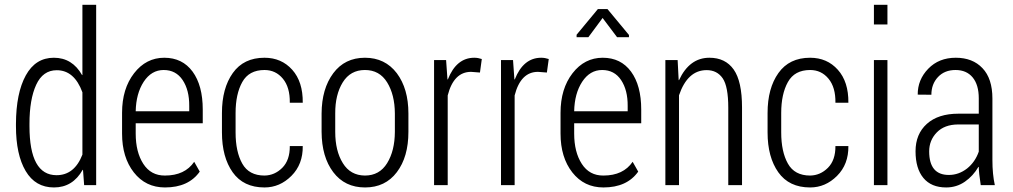

<svg xmlns="http://www.w3.org/2000/svg" viewBox="-20 -782 4277 811"><path d="M219.7 -485.4Q161.1 -485.4 132.8 -423.8Q104.5 -362.3 104.5 -259.3V-249Q104.5 -42 218.8 -42Q294.4 -42 328.1 -128.9V-392.1Q293.9 -485.4 219.7 -485.4ZM47.4 -249V-259.3Q47.9 -388.7 88.9 -463.4Q129.9 -538.1 207.5 -538.1Q285.2 -538.1 326.7 -464.8L328.1 -465.3V-761.7H386.2V0H335.4L330.6 -64.5H329.1Q287.1 9.8 208 9.8Q129.4 9.8 88.4 -59.6Q47.4 -128.9 47.4 -249Z M586.9 -436.5Q554.7 -386.7 553.2 -312H779.3V-334.5Q779.8 -401.4 751.5 -443.8Q723.1 -486.3 671.4 -486.3Q619.6 -486.3 586.9 -436.5ZM495.6 -217.8V-305.7Q495.6 -407.2 546.4 -472.7Q597.2 -538.1 673.8 -538.1Q750.5 -538.1 793.5 -479.5Q836.4 -420.9 836.4 -319.3V-261.2H553.2V-217.8Q553.2 -139.6 585.4 -89.8Q617.7 -40 676.8 -40.5Q760.7 -40.5 800.3 -98.6L823.7 -57.1Q776.4 9.8 676.8 9.8Q595.2 9.8 545.4 -53.7Q495.6 -117.2 495.6 -217.8Z M1097.2 -40.5Q1140.1 -41 1172.4 -73.2Q1204.6 -105.5 1204.1 -165H1258.8Q1259.8 -87.9 1210.9 -39.1Q1162.1 9.8 1097.2 9.8Q1008.3 9.8 962.9 -54.2Q917.5 -118.2 917.5 -222.7V-304.7Q917.5 -409.2 963.4 -473.6Q1009.3 -538.1 1097.2 -538.1Q1168.9 -538.1 1214.4 -487.3Q1259.8 -436.5 1258.8 -348.1H1204.1Q1205.1 -413.1 1174.8 -449.7Q1144.5 -486.3 1097.2 -486.3Q1031.7 -486.3 1003.4 -435.5Q975.1 -384.8 975.1 -304.7V-222.7Q975.1 -141.1 1003.4 -90.8Q1031.7 -40.5 1097.2 -40.5Z M1396 -225.1Q1396 -144.5 1428.2 -92.8Q1460 -41 1521.5 -40.5Q1583 -40.5 1615.2 -92.8Q1647.5 -145 1647.9 -225.1V-302.7Q1647.5 -381.8 1615.2 -434.1Q1583 -486.3 1521.5 -486.3Q1460 -486.3 1427.7 -434.1Q1395.5 -381.8 1396 -302.7ZM1338.4 -302.7Q1338.9 -407.2 1387.7 -472.7Q1436.5 -538.1 1521.5 -538.1Q1606.4 -538.1 1656.2 -472.7Q1705.1 -407.2 1705.1 -302.7V-225.1Q1705.1 -119.1 1656.2 -54.7Q1607.4 9.8 1522 9.8Q1436.5 9.8 1387.7 -54.7Q1338.9 -119.1 1338.4 -225.1Z M1871.1 0H1813.5V-528.3H1864.3L1870.1 -446.8L1871.6 -446.3Q1907.7 -538.1 1983.4 -538.1Q1999 -538.1 2015.1 -532.7L2007.3 -475.6L1969.7 -478.5Q1896.5 -478.5 1871.1 -378.9Z M2153.8 0H2096.2V-528.3H2147L2152.8 -446.8L2154.3 -446.3Q2190.4 -538.1 2266.1 -538.1Q2281.7 -538.1 2297.9 -532.7L2290 -475.6L2252.4 -478.5Q2179.2 -478.5 2153.8 -378.9Z M2439 -436.5Q2406.7 -386.7 2405.3 -312H2631.3V-334.5Q2631.8 -401.4 2603.5 -443.8Q2575.2 -486.3 2523.4 -486.3Q2471.7 -486.3 2439 -436.5ZM2347.7 -217.8V-305.7Q2347.7 -407.2 2398.4 -472.7Q2449.2 -538.1 2525.9 -538.1Q2602.5 -538.1 2645.5 -479.5Q2688.5 -420.9 2688.5 -319.3V-261.2H2405.3V-217.8Q2405.3 -139.6 2437.5 -89.8Q2469.7 -40 2528.8 -40.5Q2612.8 -40.5 2652.3 -98.6L2675.8 -57.1Q2628.4 9.8 2528.8 9.8Q2447.3 9.8 2397.5 -53.7Q2347.7 -117.2 2347.7 -217.8ZM2636.7 -625H2586.4L2525.4 -706.1L2465.3 -625H2415.5V-635.3L2505.4 -743.7H2545.9L2636.7 -634.3Z M2976.6 -538.1Q3043.9 -538.1 3079.1 -488.3Q3114.3 -438.5 3114.3 -328.1V0H3056.2V-327.1Q3056.2 -416.5 3032.7 -451.2Q3008.8 -485.8 2964.8 -485.8Q2884.3 -485.8 2848.1 -379.4V0H2790.5V-528.3H2842.3L2846.7 -443.4H2848.1Q2892.1 -538.1 2976.6 -538.1Z M3401.9 -40.5Q3444.8 -41 3477.1 -73.2Q3509.3 -105.5 3508.8 -165H3563.5Q3564.5 -87.9 3515.6 -39.1Q3466.8 9.8 3401.9 9.8Q3313 9.8 3267.6 -54.2Q3222.2 -118.2 3222.2 -222.7V-304.7Q3222.2 -409.2 3268.1 -473.6Q3314 -538.1 3401.9 -538.1Q3473.6 -538.1 3519 -487.3Q3564.5 -436.5 3563.5 -348.1H3508.8Q3509.8 -413.1 3479.5 -449.7Q3449.2 -486.3 3401.9 -486.3Q3336.4 -486.3 3308.1 -435.5Q3279.8 -384.8 3279.8 -304.7V-222.7Q3279.8 -141.1 3308.1 -90.8Q3336.4 -40.5 3401.9 -40.5Z M3728.5 -678.7H3671.4V-761.7H3728.5ZM3728.5 0H3671.4V-528.3H3728.5Z M3904.8 -142.6Q3904.8 -43 3987.8 -43Q4029.8 -43 4064.9 -70.3Q4099.1 -97.7 4114.3 -141.6V-256.3H4026.9Q3969.2 -255.9 3937 -222.7Q3904.8 -189.5 3904.8 -142.6ZM3976.6 9.8Q3913.6 9.8 3880.4 -30.3Q3847.2 -70.3 3847.2 -143.1Q3847.2 -215.8 3895 -258.8Q3942.9 -301.8 4028.3 -301.8H4114.3V-366.7Q4114.3 -423.8 4088.4 -455.1Q4062.5 -486.3 4016.1 -486.3Q3969.7 -486.3 3941.9 -456.5Q3914.1 -426.8 3914.1 -381.8L3856.4 -382.3Q3856 -445.3 3900.9 -491.7Q3945.8 -538.1 4017.1 -538.1Q4088.4 -538.1 4129.9 -494.1Q4171.9 -450.2 4171.9 -365.7V-106.4Q4171.9 -45.9 4182.1 0H4122.6Q4114.3 -53.7 4114.3 -76.7L4112.8 -77.1Q4090.8 -39.1 4055.7 -14.6Q4020.5 9.8 3976.6 9.8Z"/></svg>

Font: RobotoCondensed-Light
Style: Light
Weight: 300
Designer: Google
Version: Version 1.200311; 2013